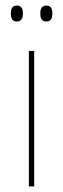

<svg xmlns="http://www.w3.org/2000/svg" viewBox="-20 -668 226 688"><path d="M83.5 0V-485.5H102.5V0ZM40.5 -591Q29.5 -591 24.2 -597.8Q19 -604.5 19 -618.5V-621.5Q19 -634.5 24.2 -641.2Q29.5 -648 40.5 -648Q51 -648 56.5 -641.2Q62 -634.5 62 -621.5V-618.5Q62 -604.5 56.5 -597.8Q51 -591 40.5 -591ZM146 -591Q135 -591 129.8 -597.8Q124.5 -604.5 124.5 -618.5V-621.5Q124.5 -634.5 129.8 -641.2Q135 -648 146 -648Q157 -648 162.2 -641.2Q167.5 -634.5 167.5 -621.5V-618.5Q167.5 -604.5 162.2 -597.8Q157 -591 146 -591Z"/></svg>

Font: Anek Odia Thin
Style: Regular
Weight: 250
Version: Version 1.003